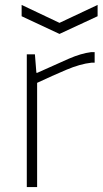

<svg xmlns="http://www.w3.org/2000/svg" viewBox="-20 -761 418 781"><path d="M68 -741 222 -668 377 -741V-695L222 -623L68 -695ZM89 -540H122L128 -465H132Q209 -500 259.5 -522Q310 -544 351 -549H365V-506H352Q306 -501 249.5 -477Q193 -453 131 -424V0H89Z"/></svg>

Font: Encode Sans Wide
Style: Thin
Weight: 100
Designer: Pablo Impallari, Andres Torresi
Foundry: Pablo Impallari, Andres Torresi
Version: Version 1.000; ttfautohint (v1.00) -l 8 -r 50 -G 200 -x 14 -